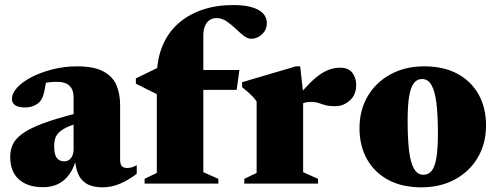

<svg xmlns="http://www.w3.org/2000/svg" viewBox="-20 -746 2018 780"><path d="M297 -287 295.5 -245Q265 -236 246 -226.2Q227 -216.5 217 -205.2Q207 -194 203.5 -180.8Q200 -167.5 200 -152Q200 -118.5 210.8 -104.5Q221.5 -90.5 241 -90.5Q252 -90.5 260.8 -96.5Q269.5 -102.5 274.2 -114Q279 -125.5 279 -141.5V-352.5Q279 -380.5 262.8 -397Q246.5 -413.5 212 -413.5Q195.5 -413.5 181.5 -412Q167.5 -410.5 156.5 -407.5L171 -445.5Q166.5 -407 162.2 -385.2Q158 -363.5 153.5 -352.5Q149 -341.5 143 -334.5Q135 -324 118.5 -316.8Q102 -309.5 82 -309.5Q55 -309.5 41.8 -318.5Q28.5 -327.5 28.5 -343.5Q28.5 -367.5 50.5 -391Q72.5 -414.5 110.2 -433.8Q148 -453 195.5 -464.8Q243 -476.5 293.5 -476.5Q361 -476.5 399.2 -456.2Q437.5 -436 452.8 -400.5Q468 -365 468 -319V-95.5Q468 -85 471 -77.8Q474 -70.5 480.2 -67Q486.5 -63.5 495.5 -63.5Q504.5 -63.5 514.5 -66Q524.5 -68.5 535.5 -75V-40Q503 -15 468.2 0Q433.5 15 397 15Q356.5 15 332 0.5Q307.5 -14 296.5 -41.8Q285.5 -69.5 284 -108.5L291.5 -106Q280.5 -63.5 261 -37Q241.5 -10.5 215 2Q188.5 14.5 155 14.5Q92.5 14.5 57 -17Q21.5 -48.5 21.5 -109Q21.5 -137 32.5 -160.2Q43.5 -183.5 72.8 -204.2Q102 -225 156.2 -245.2Q210.5 -265.5 297 -287Z M636 -381 620 -362 532 -406V-427.5L627.5 -474L716.5 -461.5H952.5L941.5 -381ZM806 -46.5 867 -19.5V0H567.5V-19.5L617 -43.5V-433Q617 -503.5 639.5 -558.2Q662 -613 703.5 -650Q745 -687 801.8 -706.2Q858.5 -725.5 927 -725.5Q963 -725.5 989 -720Q1015 -714.5 1031.5 -704.8Q1048 -695 1056 -681.8Q1064 -668.5 1064 -652.5Q1064 -625 1044.5 -606.8Q1025 -588.5 1001 -588.5Q985.5 -588.5 969.5 -601.2Q953.5 -614 936.2 -630.5Q919 -647 900 -659.8Q881 -672.5 860 -672.5Q843.5 -672.5 831.5 -664.5Q819.5 -656.5 812.8 -640.8Q806 -625 806 -601Z M1361.5 -471Q1395.5 -471 1411.2 -450.5Q1427 -430 1427 -401.5Q1427 -360 1400.5 -337.2Q1374 -314.5 1343 -314.5Q1317 -314.5 1301.8 -318.8Q1286.5 -323 1274 -327.5Q1261.5 -332 1243 -332Q1230.5 -332 1220.2 -329.5Q1210 -327 1201 -321.8Q1192 -316.5 1182 -307L1174 -335Q1205.5 -374 1230.8 -400.2Q1256 -426.5 1278 -442Q1300 -457.5 1320.5 -464.2Q1341 -471 1361.5 -471ZM1211.5 -369V-46.5L1272 -19.5V0H972.5V-19.5L1022.5 -43.5V-334Q1014 -346 1005.8 -354.5Q997.5 -363 987.5 -372Q977.5 -381 963.5 -392V-412L1182 -476.5H1199.5Z M1700.5 -36Q1720.5 -36 1733.5 -51.8Q1746.5 -67.5 1752.8 -104.5Q1759 -141.5 1759 -205.5Q1759 -278 1753 -326.8Q1747 -375.5 1733 -400.2Q1719 -425 1694.5 -425Q1675 -425 1662 -409.2Q1649 -393.5 1642.5 -356.8Q1636 -320 1636 -256Q1636 -183 1641.8 -134.2Q1647.5 -85.5 1661.8 -60.8Q1676 -36 1700.5 -36ZM1691.5 15Q1613.5 15 1557.2 -15.2Q1501 -45.5 1470.8 -99.5Q1440.5 -153.5 1440.5 -224.5Q1440.5 -299 1474 -355.5Q1507.5 -412 1566.8 -444.2Q1626 -476.5 1703.5 -476.5Q1782.5 -476.5 1838.5 -446.2Q1894.5 -416 1924.5 -362Q1954.5 -308 1954.5 -236.5Q1954.5 -163 1921 -106Q1887.5 -49 1828.2 -17Q1769 15 1691.5 15Z"/></svg>

Font: Newsreader 36pt ExtraBold
Style: Regular
Weight: 800
Designer: Hugues Gentile
Foundry: Production Type
Version: Version 1.003